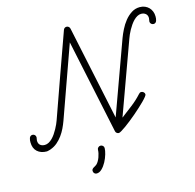

<svg xmlns="http://www.w3.org/2000/svg" viewBox="-131 -858 1237 1219"><g transform="rotate(-15 487.5 -249.0)"><path d="M24.9 -117.2Q34.2 -117.2 40.3 -110.8Q46.4 -104.5 46.4 -95.2Q46.4 -89.8 44.7 -85Q43 -80.1 43 -74.7Q43 -54.7 54.4 -44.7Q65.9 -34.7 85 -34.7Q98.1 -34.7 110.8 -41.5Q123.5 -48.3 134.8 -59.6Q146 -70.8 155.8 -85.2Q165.5 -99.6 173.6 -114.3Q181.6 -128.9 187.7 -142.6Q193.8 -156.2 197.3 -166.5L293.9 -438.5L391.1 -710Q393.6 -716.3 398.9 -720.2Q404.3 -724.1 411.1 -724.1Q419.4 -724.1 425.5 -718.8Q431.6 -713.4 433.1 -705.6L564 -86.9L736.8 -563Q745.6 -586.9 759.8 -615.2Q773.9 -643.6 793.2 -667.7Q812.5 -691.9 837.4 -708Q862.3 -724.1 892.6 -724.1Q910.6 -724.1 925.8 -717.8Q940.9 -711.4 951.7 -700.4Q962.4 -689.5 968.5 -674.3Q974.6 -659.2 974.6 -641.1Q974.6 -634.8 973.9 -627.2Q973.1 -619.6 970.7 -613Q968.3 -606.4 963.4 -602.1Q958.5 -597.7 950.2 -597.7Q941.4 -597.7 934.8 -604Q928.2 -610.4 928.2 -619.1Q928.2 -625 929.9 -630.6Q931.6 -636.2 931.6 -642.1Q931.6 -660.6 919.7 -670.7Q907.7 -680.7 890.1 -680.7Q877 -680.7 864.5 -673.8Q852.1 -667 840.8 -655.8Q829.6 -644.5 819.6 -630.1Q809.6 -615.7 801.5 -601.1Q793.5 -586.4 787.4 -572.8Q781.2 -559.1 777.8 -548.8L605.5 -74.7Q642.1 -103 678.5 -130.6Q714.8 -158.2 746.1 -192.9Q749.5 -196.8 753.2 -199Q756.8 -201.2 762.2 -201.2Q771 -201.2 777.8 -194.8Q784.7 -188.5 784.7 -179.7Q784.7 -174.8 776.1 -164.1Q767.6 -153.3 753.2 -138.9Q738.8 -124.5 720.5 -107.7Q702.1 -90.8 682.1 -73.7Q662.1 -56.6 642.3 -41Q622.6 -25.4 605.5 -13.2Q588.4 -1 575.9 6.3Q563.5 13.7 558.1 13.7Q550.8 13.7 544.7 8.8Q538.6 3.9 537.1 -3.4L406.2 -622.6L238.3 -152.3Q230 -129.4 218.8 -106Q207.5 -82.5 192.4 -61.8Q177.2 -41 158 -24.4Q138.7 -7.8 114.7 1Q112.8 2 108.9 3.2Q105 4.4 100.8 5.4Q96.7 6.3 92.8 7.3Q88.9 8.3 86.9 8.3Q47.9 8.3 24.2 -13.2Q0.5 -34.7 0.5 -74.7Q0.5 -81.1 1.2 -88.4Q2 -95.7 4.4 -102.1Q6.8 -108.4 11.7 -112.8Q16.6 -117.2 24.9 -117.2ZM424.3 61Q433.1 61 439.7 67.1Q446.3 73.2 446.3 82.5Q446.3 98.6 439.2 122.8Q432.1 147 419.9 169.9Q407.7 192.9 391.1 209.2Q374.5 225.6 356 225.6Q346.7 225.6 340.6 219Q334.5 212.4 334.5 203.1Q334.5 196.3 338.1 191.7Q341.8 187 347.2 183.8Q352.5 180.7 358.2 177.5Q363.8 174.3 368.2 170.4Q375.5 163.6 381.8 152.6Q388.2 141.6 392.6 129.4Q397 117.2 399.7 104.7Q402.3 92.3 402.3 82.5Q402.3 73.7 408.9 67.4Q415.5 61 424.3 61Z"/></g></svg>

Font: Helvetia Verbundene
Style: Regular
Weight: 400
Designer: Peter Wiegel, original typeface by Carl Albert Fahrenwaldt 1901
Foundry: Peter Wiegel
Version: Version 2.000